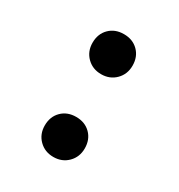

<svg xmlns="http://www.w3.org/2000/svg" viewBox="-124 -576 612 657"><g transform="rotate(30 182.0 -247.5)"><path d="M100 -411Q100 -446 122 -468Q144 -490 179 -490Q214 -490 236 -468Q258 -446 258 -411Q258 -377 235.5 -354.5Q213 -332 179 -332Q145 -332 122.5 -354.5Q100 -377 100 -411ZM100 -84Q100 -119 122 -141Q144 -163 179 -163Q214 -163 236 -141Q258 -119 258 -84Q258 -50 235.5 -27.5Q213 -5 179 -5Q145 -5 122.5 -27.5Q100 -50 100 -84Z"/></g></svg>

Font: Amber EN
Style: Bold
Weight: 700
Designer: Jeremy Tribby
Foundry: Tribby Type
Version: Version 1.408 November 24, 2021